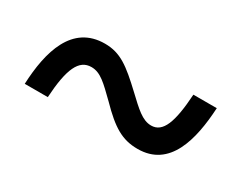

<svg xmlns="http://www.w3.org/2000/svg" viewBox="-39 -591 590 469"><g transform="rotate(30 256.0 -356.5)"><path d="M38 -265H103C108 -347 124 -382 159 -382C185 -382 203 -363 237 -330C283 -283 312 -265 356 -265C446 -265 469 -356 474 -448H408C403 -368 389 -331 356 -331C331 -331 311 -351 279 -381C230 -427 203 -448 159 -448C67 -448 42 -358 38 -265Z"/></g></svg>

Font: Noto Serif Devanagari SemiCondensed SemiBold
Style: Regular
Weight: 600
Width: 4
Designer: Universal Thirst, Indian Type Foundry and the Monotype Design Team
Foundry: Monotype Imaging Inc.
Version: Version 2.004